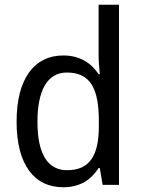

<svg xmlns="http://www.w3.org/2000/svg" viewBox="-20 -780 599 810"><path d="M247 10C319 10 365 -23 396 -71H401L413 0H482V-760H396V-545C396 -524 399 -489 401 -467H396C365 -514 317 -546 247 -546C126 -546 50 -450 50 -267C50 -84 125 10 247 10ZM263 -62C179 -62 138 -134 138 -266C138 -396 178 -474 262 -474C363 -474 397 -404 397 -269V-248C397 -123 358 -62 263 -62Z"/></svg>

Font: Noto Sans Malayalam SemiCondensed
Style: Regular
Weight: 400
Width: 4
Designer: Jelle Bosma - Monotype Design Team
Foundry: Monotype Imaging Inc.
Version: Version 2.104